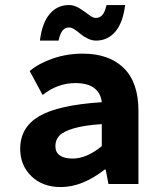

<svg xmlns="http://www.w3.org/2000/svg" viewBox="-20 -738 640 770"><path d="M140.1 -575.2Q148.9 -646.5 179.4 -682.1Q210 -717.8 256.8 -717.8Q277.8 -717.8 298.6 -704.8Q319.3 -691.9 335.9 -679Q352.5 -666 363.8 -666Q379.9 -666 390.4 -677.7Q400.9 -689.5 407.2 -717.8H481.9Q473.1 -647 442.6 -611.1Q412.1 -575.2 365.2 -575.2Q348.6 -575.2 331.5 -583.5Q314.5 -591.8 303.2 -601.6Q292 -611.3 279.5 -619.6Q267.1 -627.9 257.8 -627.9Q241.7 -627.9 231.4 -616.2Q221.2 -604.5 214.8 -575.2ZM224.1 12.2Q150.4 12.2 105.7 -31.5Q61 -75.2 61 -141.1Q61 -227.5 137.5 -272.2Q213.9 -316.9 388.2 -328.1Q384.3 -364.7 357.9 -384.8Q331.5 -404.8 282.2 -404.8Q210.9 -404.8 150.9 -356.9L99.1 -453.1Q136.2 -484.4 192.9 -503.7Q249.5 -522.9 311 -522.9Q417.5 -522.9 476.3 -465.1Q535.2 -407.2 535.2 -293.9V0H415L403.8 -58.1H399.9Q310.1 12.2 224.1 12.2ZM271 -102.1Q327.6 -102.1 388.2 -151.9V-240.2Q317.9 -235.8 275.4 -223.1Q232.9 -210.4 217.5 -193.4Q202.1 -176.3 202.1 -151.9Q202.1 -127 220.2 -114.5Q238.3 -102.1 271 -102.1Z"/></svg>

Font: Office Code Pro D Bold
Style: Regular
Weight: 700
Designer: Nathan Rutzky & Paul D. Hunt
Foundry: Adobe Systems Incorporated
Version: Version 1.004;PS 001.004;hotconv 1.0.70;makeotf.lib2.5.58329